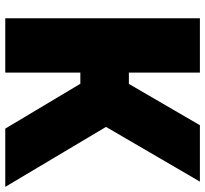

<svg xmlns="http://www.w3.org/2000/svg" viewBox="-45 -735 780 730"><g transform="rotate(90 345.0 -370.0)"><path d="M49.5 0V-740H256V-470H299L456 -740H670.5L462.5 -383L690.5 0H469L298.5 -285.5H256V0Z"/></g></svg>

Font: Encode Sans SmCnd Black
Style: Regular
Weight: 900
Width: 4
Designer: Multiple Designers
Foundry: Impallari Type
Version: Version 3.002; ttfautohint (v1.8.3) -l 8 -r 50 -G 200 -x 14 